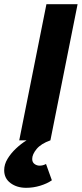

<svg xmlns="http://www.w3.org/2000/svg" viewBox="-65 -671 391 918"><path d="M60 227Q16 227 -14.5 204.5Q-45 182 -45 143Q-45 115 -29 88.5Q-13 62 11.5 39Q36 16 62 0H27L157 -651H306L176 0Q131 16 110 41.5Q89 67 89 89Q89 105 100 113Q111 121 124 121Q141 121 155 113L183 191Q160 207 127 217Q94 227 60 227Z"/></svg>

Font: Source Sans 3 ExtraBold
Style: Italic
Weight: 800
Italic angle: -11°
Version: Version 3.052;hotconv 1.1.0;makeotfexe 2.6.0